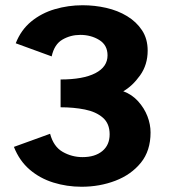

<svg xmlns="http://www.w3.org/2000/svg" viewBox="-20 -700 645 732"><path d="M291 12Q235 12 183.5 -4Q132 -20 93 -53.5Q54 -87 33 -140L171 -190Q184 -141 219 -121Q254 -101 295 -101Q342 -101 370 -124Q398 -147 398 -188Q398 -229 372 -251.5Q346 -274 303.5 -282.5Q261 -291 211 -291V-397Q297 -397 343.5 -421Q390 -445 390 -489Q390 -528 358.5 -547.5Q327 -567 286 -567Q249 -567 218 -549Q187 -531 177 -485L40 -535Q60 -586 99 -618Q138 -650 189 -665Q240 -680 295 -680Q341 -680 385 -670Q429 -660 464.5 -638.5Q500 -617 521.5 -584.5Q543 -552 543 -507Q543 -453 514 -412.5Q485 -372 450 -352Q483 -340 506.5 -314Q530 -288 542 -257Q554 -226 554 -195Q554 -125 517 -79.5Q480 -34 420 -11Q360 12 291 12Z"/></svg>

Font: Atkinson Hyperlegible
Style: Bold
Weight: 700
Designer: Elliott Scott, Megan Eiswerth, Linus Boman, Theodore Petrosky
Foundry: Braille Institute
Version: Version 1.006; ttfautohint (v1.8.3)